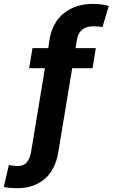

<svg xmlns="http://www.w3.org/2000/svg" viewBox="-63 -780 589 1004"><path d="M438 -528.3 420.9 -423.3H314.5L242.2 13.7Q227.1 107.4 170.4 155.8Q113.8 204.1 27.8 204.1Q9.3 204.1 -7.1 202.9Q-23.4 201.7 -43 197.3L-16.6 83Q-8.3 85 5.6 86.4Q19.5 87.9 28.3 88.4Q61.5 87.9 77.6 68.1Q93.8 48.3 99.6 13.7L171.9 -423.3H89.4L106.9 -528.3H189.5L195.8 -573.2Q211.9 -664.6 272.7 -712.2Q333.5 -759.8 423.8 -759.8Q446.3 -759.8 467.5 -756.8Q488.8 -753.9 505.9 -749L472.7 -638.2Q463.9 -640.1 452.9 -641.4Q441.9 -642.6 424.8 -642.6Q390.1 -642.6 367.7 -625.5Q345.2 -608.4 339.4 -573.2L332 -528.3Z"/></svg>

Font: Inter
Style: Bold Italic
Weight: 700
Italic angle: -9.39999°
Designer: Rasmus Andersson
Foundry: rsms
Version: Version 4.001;git-9221beed3